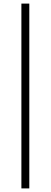

<svg xmlns="http://www.w3.org/2000/svg" viewBox="-20 -828 282 1068"><path d="M99 220V-808H143V220Z"/></svg>

Font: Encode Sans SmExp XLt
Style: Regular
Weight: 200
Width: 6
Designer: Multiple Designers
Foundry: Impallari Type
Version: Version 3.002; ttfautohint (v1.8.3) -l 8 -r 50 -G 200 -x 14 